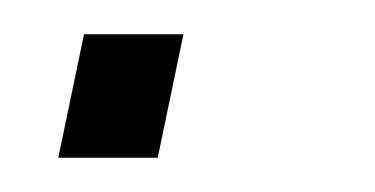

<svg xmlns="http://www.w3.org/2000/svg" viewBox="-20 -92 219 112"><path d="M14 0 29 -72H87L72 0Z"/></svg>

Font: Saira Semi Condensed ExtraLight
Style: Italic
Weight: 200
Width: 4
Italic angle: -12°
Designer: Hector Gatti with collaboration of the Omnibus-Type team
Foundry: Omnibus-Type
Version: Version 1.001; ttfautohint (v1.8)